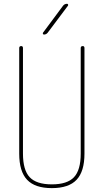

<svg xmlns="http://www.w3.org/2000/svg" viewBox="-20 -970 540 1000"><path d="M80.1 -169.9V-719.7Q80.1 -729.5 89.8 -730Q99.6 -730.5 99.6 -719.7V-169.9Q99.6 -84 134.8 -46.9Q169.9 -9.8 250 -9.8Q330.1 -9.8 365.2 -46.9Q400.4 -84 400.4 -169.9V-719.7Q400.4 -729.5 410.2 -730Q419.9 -730.5 419.9 -719.7V-169.9Q419.9 -77.1 378.9 -33.7Q337.9 9.8 250 9.8Q162.1 9.8 121.1 -33.7Q80.1 -77.1 80.1 -169.9ZM209 -790Q205.1 -790 203.6 -793.5Q202.1 -796.9 204.1 -799.8L308.6 -940.4Q316.4 -950.2 329.1 -950.2Q333 -950.2 334.5 -946.8Q335.9 -943.4 334 -940.4L228.5 -799.8Q220.7 -790 209 -790Z"/></svg>

Font: Rounded-X Mgen+ 1mn thin
Style: Regular
Weight: 100
Designer: [Source Han Sans]
Ryoko NISHIZUKA  (kana & ideographs); Paul D. Hunt (Latin, Greek & Cyrillic); Wenlong ZHANG  (bopomofo
Version: Version 1.059.20150602